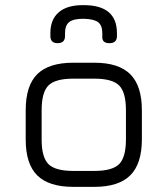

<svg xmlns="http://www.w3.org/2000/svg" viewBox="-20 -727 652 747"><path d="M306 -707Q435 -707 435 -598V-587Q435 -559 406 -559Q378 -559 378 -582V-598Q378 -628 362 -640.5Q346 -653 305 -654Q265 -654 249 -641Q233 -628 233 -598V-587Q233 -559 204 -559Q176 -559 176 -587V-598Q176 -652 209.5 -680Q243 -708 306 -707ZM265 0Q170 0 125 -44.5Q80 -89 80 -184V-298Q80 -394 125 -438.5Q170 -483 265 -483H347Q442 -483 487 -438Q532 -393 532 -298V-185Q532 -90 487 -45Q442 0 347 0ZM142 -184Q142 -115 168.5 -88.5Q195 -62 265 -62H347Q417 -62 443.5 -88.5Q470 -115 470 -185V-298Q470 -368 443.5 -394.5Q417 -421 347 -421H265Q195 -421 168.5 -394.5Q142 -368 142 -298Z"/></svg>

Font: Jura Medium
Style: Regular
Weight: 500
Designer: Daniel Johnson, Alexei Vanyashin
Foundry: Daniel Johnson
Version: Version 5.103